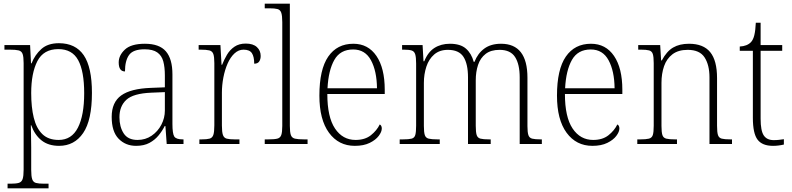

<svg xmlns="http://www.w3.org/2000/svg" viewBox="-20 -780 4290 1040"><path d="M21 240V215H39Q67 215 82 210.5Q97 206 102.5 190Q108 174 108 139V-438Q108 -472 102.5 -487.5Q97 -503 81 -507Q65 -511 33 -511H4V-536H143L148 -437H151Q169 -483 204 -514.5Q239 -546 299 -546Q389 -546 433.5 -481Q478 -416 478 -277Q478 -129 430.5 -59.5Q383 10 300 10Q242 10 205 -19.5Q168 -49 149 -102H147Q147 -85 148 -55Q149 -25 149 18V140Q149 175 154.5 191Q160 207 175 211Q190 215 218 215H243V240ZM298 -22Q368 -22 402 -88.5Q436 -155 436 -275Q436 -394 403.5 -454Q371 -514 296 -514Q216 -514 182.5 -449Q149 -384 149 -276Q149 -199 163 -142Q177 -85 209.5 -53.5Q242 -22 298 -22Z M717 10Q660 10 622.5 -28.5Q585 -67 585 -147Q585 -226 636.5 -263Q688 -300 797 -304L873 -307V-371Q873 -416 864.5 -447.5Q856 -479 832 -496Q808 -513 763 -513Q701 -513 679 -482Q657 -451 657 -393Q623 -393 623 -442Q623 -480 656.5 -511.5Q690 -543 765 -543Q843 -543 878.5 -502Q914 -461 914 -377V-109Q914 -56 924 -40.5Q934 -25 970 -25H974V0H883L876 -97H872Q859 -71 839 -46.5Q819 -22 789.5 -6Q760 10 717 10ZM725 -22Q768 -22 801.5 -45Q835 -68 854 -104.5Q873 -141 873 -181V-281L800 -278Q702 -274 664.5 -239.5Q627 -205 627 -145Q627 -93 650 -57.5Q673 -22 725 -22Z M1060 0V-25H1072Q1100 -25 1115 -29Q1130 -33 1135.5 -49Q1141 -65 1141 -101V-438Q1141 -472 1135.5 -487.5Q1130 -503 1114 -507Q1098 -511 1066 -511H1056V-536H1174L1180 -429H1183Q1194 -457 1209.5 -483.5Q1225 -510 1250 -527Q1275 -544 1311 -544Q1351 -544 1371.5 -525Q1392 -506 1392 -477Q1392 -459 1384 -447Q1376 -435 1357 -435Q1357 -473 1344.5 -492Q1332 -511 1299 -511Q1272 -511 1250 -490.5Q1228 -470 1213 -436Q1198 -402 1190 -360.5Q1182 -319 1182 -278V-100Q1182 -65 1187.5 -49Q1193 -33 1208 -29Q1223 -25 1251 -25H1277V0Z M1414 0V-25H1432Q1466 -25 1482 -29Q1498 -33 1503.5 -48.5Q1509 -64 1509 -98V-660Q1509 -695 1503.5 -711Q1498 -727 1483 -731Q1468 -735 1440 -735H1414V-760H1550V-98Q1550 -64 1555.5 -48.5Q1561 -33 1577.5 -29Q1594 -25 1627 -25H1646V0Z M1902 10Q1814 10 1762 -61Q1710 -132 1710 -262Q1710 -404 1758 -473.5Q1806 -543 1894 -543Q1974 -543 2019 -477Q2064 -411 2064 -294V-271H1753Q1753 -146 1794.5 -84Q1836 -22 1906 -22Q1957 -22 1989 -47.5Q2021 -73 2037 -106Q2048 -100 2048 -84Q2048 -66 2031.5 -44Q2015 -22 1982.5 -6Q1950 10 1902 10ZM2022 -302Q2021 -395 1989.5 -453.5Q1958 -512 1893 -512Q1823 -512 1791 -455.5Q1759 -399 1754 -302Z M2145 0V-25H2162Q2194 -25 2209.5 -29Q2225 -33 2229.5 -49Q2234 -65 2234 -99V-436Q2234 -470 2229 -486Q2224 -502 2210 -506.5Q2196 -511 2168 -511H2158V-536H2269L2274 -448H2278Q2298 -498 2333.5 -520.5Q2369 -543 2417 -543Q2474 -543 2504 -516.5Q2534 -490 2546 -445H2550Q2568 -491 2603.5 -517Q2639 -543 2694 -543Q2837 -543 2837 -359V-97Q2837 -64 2842 -48.5Q2847 -33 2862.5 -29Q2878 -25 2909 -25H2915V0H2795V-361Q2795 -432 2770 -471Q2745 -510 2686 -510Q2639 -510 2610.5 -488Q2582 -466 2569.5 -428.5Q2557 -391 2557 -345V-99Q2557 -64 2562 -48.5Q2567 -33 2582.5 -29Q2598 -25 2629 -25H2638V0H2515V-361Q2515 -434 2490.5 -472Q2466 -510 2406 -510Q2361 -510 2332 -485Q2303 -460 2289.5 -419Q2276 -378 2276 -331V-98Q2276 -64 2281 -48.5Q2286 -33 2302 -29Q2318 -25 2350 -25H2362V0Z M3189 10Q3101 10 3049 -61Q2997 -132 2997 -262Q2997 -404 3045 -473.5Q3093 -543 3181 -543Q3261 -543 3306 -477Q3351 -411 3351 -294V-271H3040Q3040 -146 3081.5 -84Q3123 -22 3193 -22Q3244 -22 3276 -47.5Q3308 -73 3324 -106Q3335 -100 3335 -84Q3335 -66 3318.5 -44Q3302 -22 3269.5 -6Q3237 10 3189 10ZM3309 -302Q3308 -395 3276.5 -453.5Q3245 -512 3180 -512Q3110 -512 3078 -455.5Q3046 -399 3041 -302Z M3432 0V-25H3448Q3479 -25 3495 -29Q3511 -33 3516 -48.5Q3521 -64 3521 -99V-438Q3521 -472 3516 -487.5Q3511 -503 3496 -507Q3481 -511 3453 -511H3437V-536H3556L3561 -453H3565Q3591 -502 3626 -522.5Q3661 -543 3712 -543Q3790 -543 3827 -497.5Q3864 -452 3864 -357V-99Q3864 -64 3869 -48.5Q3874 -33 3889.5 -29Q3905 -25 3936 -25H3945V0H3823V-361Q3823 -428 3796.5 -469Q3770 -510 3705 -510Q3654 -510 3622.5 -486Q3591 -462 3577 -421.5Q3563 -381 3563 -331V-98Q3563 -64 3568 -48.5Q3573 -33 3589 -29Q3605 -25 3636 -25H3647V0Z M4167 10Q4109 10 4083.5 -23.5Q4058 -57 4058 -142V-505H3987V-528Q4027 -530 4048 -552Q4060 -565 4066 -590Q4072 -615 4074 -657H4100V-536H4217V-505H4100V-137Q4100 -72 4117 -46.5Q4134 -21 4171 -21Q4187 -21 4199 -22.5Q4211 -24 4226 -26V3Q4196 10 4167 10Z"/></svg>

Font: Noto Serif Georgian SemiCondensed ExtraLight
Style: Regular
Weight: 200
Width: 4
Designer: Monotype Design Team, Akaki Razmadze
Foundry: Google LLC
Version: Version 2.003; ttfautohint (v1.8.4.7-5d5b)